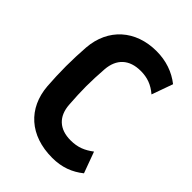

<svg xmlns="http://www.w3.org/2000/svg" viewBox="-209 -816 931 931"><g transform="rotate(45 256.5 -350.0)"><path d="M318 12C384 12 435 -8 480 -44L440 -153C404 -126 371 -111 321 -111C244 -111 199 -153 194 -229C191 -275 189 -309 189 -350C189 -392 191 -427 194 -472C200 -547 245 -590 324 -590C369 -590 405 -577 441 -546L480 -655C433 -692 376 -712 310 -712C167 -712 67 -623 56 -483C53 -444 51 -392 51 -350C51 -308 53 -256 56 -217C67 -77 164 12 318 12Z"/></g></svg>

Font: Finlandica SemiBold
Style: Regular
Weight: 600
Designer: Niklas Ekholm, Juho Hiilivirta, Jaakko Suomalainen
Foundry: Helsinki Type Studio
Version: Version 2.000;Glyphs 3.2 (3202)